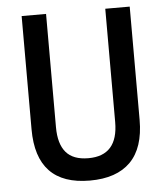

<svg xmlns="http://www.w3.org/2000/svg" viewBox="-51 -739 688 795"><g transform="rotate(-5 293.0 -341.5)"><path d="M291 9.8Q68.4 9.8 68.4 -222.7V-693.4H169.9V-222.7Q169.9 -153.3 199.7 -118.2Q229.5 -83 293 -83Q416 -83 416 -222.7V-693.4H517.6V-222.7Q517.6 -106.4 460 -48.3Q402.3 9.8 291 9.8Z"/></g></svg>

Font: Cascadia Code
Style: Regular
Weight: 400
Designer: Aaron Bell
Foundry: Saja Typeworks
Version: Version 2404.023